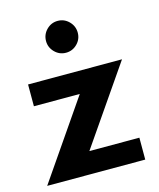

<svg xmlns="http://www.w3.org/2000/svg" viewBox="-98 -696 634 766"><g transform="rotate(-15 219.0 -312.5)"><path d="M33 -410.5H421L200.5 -90.5H407V0H2L222.5 -320.5H33ZM212.5 -493.5Q185.5 -493.5 166.2 -513Q147 -532.5 147 -559Q147 -586 166.2 -605.5Q185.5 -625 212.5 -625Q239.5 -625 258.8 -605.5Q278 -586 278 -559Q278 -532 258.8 -512.8Q239.5 -493.5 212.5 -493.5Z"/></g></svg>

Font: League Spartan Thin SemiBold
Style: Regular
Weight: 600
Version: Version 2.002